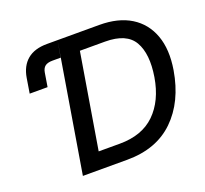

<svg xmlns="http://www.w3.org/2000/svg" viewBox="-125 -877 1097 1025"><g transform="rotate(-20 424.0 -364.0)"><path d="M61.5 -509.8 75.2 -594.2Q85.9 -659.2 127 -693.4Q168 -727.5 238.8 -727.5H536.1Q643.6 -727.5 714.6 -683.6Q785.6 -639.6 815.2 -558.3Q844.7 -477.1 826.2 -364.7Q797.9 -195.3 697.3 -97.7Q596.7 0 430.2 0H178.2L298.8 -727.5L282.7 -633.8H236.3Q208 -633.8 193.8 -622.8Q179.7 -611.8 175.8 -587.9L163.1 -509.8ZM302.2 -94.2H422.4Q549.3 -94.2 622.8 -166Q696.3 -237.8 717.3 -364.7Q737.8 -491.2 697 -562.3Q656.2 -633.3 534.7 -633.3H391.6Z"/></g></svg>

Font: Inter Display Medium
Style: Italic
Weight: 500
Italic angle: -9.39999°
Designer: Rasmus Andersson
Foundry: rsms
Version: Version 4.000;git-a52131595